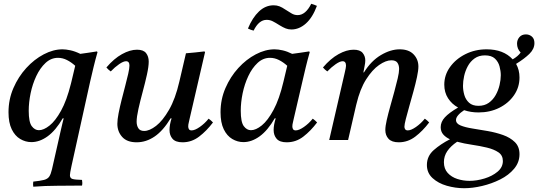

<svg xmlns="http://www.w3.org/2000/svg" viewBox="-20 -741 2848 1016"><path d="M317 -115H312Q275 -51 232.5 -20Q190 11 146 11Q115 11 87 -5.5Q59 -22 42 -57Q25 -92 25 -147Q25 -215 51 -275Q77 -335 119 -381Q161 -427 211.5 -453.5Q262 -480 311 -480Q328 -480 352 -475Q376 -470 405 -456Q425 -459 447.5 -462Q470 -465 493 -469L496 -465Q484 -423 475 -385.5Q466 -348 457 -309L358 139Q350 176 350 186Q350 202 363.5 206Q377 210 414 211Q415 218 415.5 225.5Q416 233 414 241Q345 242 282.5 242Q220 242 156 247Q155 240 155 233.5Q155 227 156 220Q194 216 213 211Q232 206 240.5 193.5Q249 181 255 155L303 -57Q308 -77 311 -91Q314 -105 317 -115ZM358 -309 378 -393Q357 -412 334 -423.5Q311 -435 287 -435Q250 -435 221 -408Q192 -381 172 -338.5Q152 -296 142 -247.5Q132 -199 132 -155Q132 -95 148 -73.5Q164 -52 186 -52Q211 -52 242 -76.5Q273 -101 303 -155Q333 -209 355 -297Z M929 -309 964 -459Q988 -461 1013 -463.5Q1038 -466 1062 -469L1065 -465L983 -111Q982 -104 979 -93Q976 -82 976 -72Q976 -63 980 -57Q984 -51 994 -51Q1011 -51 1037 -69Q1063 -87 1084 -113Q1097 -104 1107 -93Q1073 -48 1033.5 -18Q994 12 946 12Q909 12 893 -6.5Q877 -25 877 -53Q877 -81 888 -115H883Q843 -49 798 -18.5Q753 12 703 12Q652 12 626.5 -16.5Q601 -45 601 -86Q601 -108 607.5 -141.5Q614 -175 623.5 -212.5Q633 -250 642.5 -286Q652 -322 658.5 -350.5Q665 -379 665 -394Q665 -417 647 -417Q633 -417 610.5 -401.5Q588 -386 566 -363Q559 -368 553.5 -373Q548 -378 543 -384Q583 -431 625.5 -454.5Q668 -478 705 -478Q739 -478 753 -460Q767 -442 767 -415Q767 -389 757.5 -346Q748 -303 735 -255Q722 -207 712.5 -164.5Q703 -122 703 -97Q703 -77 712 -62.5Q721 -48 743 -48Q771 -48 806 -75Q841 -102 874.5 -160Q908 -218 929 -309Z M1268 11Q1237 11 1209 -5.5Q1181 -22 1164 -57Q1147 -92 1147 -147Q1147 -215 1173 -275Q1199 -335 1241 -381Q1283 -427 1333.5 -453.5Q1384 -480 1433 -480Q1452 -480 1476 -474.5Q1500 -469 1526 -456Q1547 -459 1569.5 -462Q1592 -465 1616 -469L1619 -465Q1607 -423 1598 -385.5Q1589 -348 1580 -309L1534 -111Q1533 -104 1530 -93Q1527 -82 1527 -72Q1527 -63 1531 -57Q1535 -51 1545 -51Q1562 -51 1588 -69Q1614 -87 1635 -113Q1648 -104 1658 -93Q1624 -48 1585 -18Q1546 12 1497 12Q1460 12 1444 -6.5Q1428 -25 1428 -53Q1428 -80 1439 -115H1434Q1397 -51 1354.5 -20Q1312 11 1268 11ZM1500 -393Q1479 -412 1456 -423.5Q1433 -435 1409 -435Q1372 -435 1343 -408Q1314 -381 1294 -338.5Q1274 -296 1264 -247.5Q1254 -199 1254 -155Q1254 -95 1270 -73.5Q1286 -52 1308 -52Q1334 -52 1365.5 -77.5Q1397 -103 1427.5 -159.5Q1458 -216 1480 -309ZM1627 -721Q1635 -719 1642.5 -716Q1650 -713 1657 -710Q1634 -648 1598.5 -616.5Q1563 -585 1522 -585Q1506 -585 1492 -590.5Q1478 -596 1460 -607Q1438 -621 1423 -628.5Q1408 -636 1391 -636Q1350 -636 1322 -579Q1308 -582 1292 -590Q1316 -648 1350.5 -680.5Q1385 -713 1428 -713Q1445 -713 1459 -707.5Q1473 -702 1489 -691Q1507 -680 1522 -670.5Q1537 -661 1555 -661Q1597 -661 1627 -721Z M1864 -182 1822 0H1722L1804 -355Q1811 -384 1811 -393Q1811 -417 1793 -417Q1779 -417 1756.5 -401.5Q1734 -386 1712 -363Q1705 -368 1699.5 -373Q1694 -378 1689 -384Q1729 -431 1771.5 -454.5Q1814 -478 1851 -478Q1885 -478 1899 -461Q1913 -444 1913 -421Q1913 -409 1909.5 -392.5Q1906 -376 1903 -358H1906Q1944 -419 1995.5 -449.5Q2047 -480 2095 -480Q2143 -480 2168.5 -453.5Q2194 -427 2194 -389Q2194 -368 2186.5 -333Q2179 -298 2168 -258Q2157 -218 2146 -179.5Q2135 -141 2127.5 -111.5Q2120 -82 2120 -70Q2120 -63 2124 -57Q2128 -51 2138 -51Q2155 -51 2181 -69Q2207 -87 2228 -113Q2241 -104 2251 -93Q2217 -48 2177.5 -18Q2138 12 2090 12Q2053 12 2036 -6.5Q2019 -25 2019 -53Q2019 -73 2026.5 -106Q2034 -139 2045 -178Q2056 -217 2066.5 -255.5Q2077 -294 2084.5 -326Q2092 -358 2092 -376Q2092 -396 2083 -409Q2074 -422 2051 -422Q2022 -422 1986 -397Q1950 -372 1917.5 -321Q1885 -270 1866 -190Z M2436 255Q2390 255 2344.5 242Q2299 229 2269 201.5Q2239 174 2239 132Q2239 85 2275.5 53Q2312 21 2361 -4Q2339 -14 2325.5 -29.5Q2312 -45 2312 -68Q2312 -96 2334 -120Q2356 -144 2404 -172Q2371 -190 2351 -221Q2331 -252 2331 -293Q2331 -344 2361.5 -386.5Q2392 -429 2443 -454.5Q2494 -480 2555 -480Q2644 -480 2693 -427Q2721 -443 2735 -463Q2716 -483 2716 -510Q2716 -530 2728.5 -544.5Q2741 -559 2763 -559Q2781 -559 2794.5 -547.5Q2808 -536 2808 -513Q2808 -482 2781.5 -456Q2755 -430 2711 -403Q2729 -371 2729 -331Q2729 -279 2700 -237Q2671 -195 2622 -170.5Q2573 -146 2512 -146Q2471 -146 2436 -158Q2416 -145 2404.5 -131.5Q2393 -118 2393 -106Q2393 -87 2417.5 -77Q2442 -67 2480 -61Q2518 -55 2561 -47.5Q2604 -40 2642 -26.5Q2680 -13 2704.5 11Q2729 35 2729 75Q2729 118 2700.5 152Q2672 186 2627 208.5Q2582 231 2531.5 243Q2481 255 2436 255ZM2399 9Q2365 32 2347 58.5Q2329 85 2329 117Q2329 152 2349 174Q2369 196 2400 206Q2431 216 2464 216Q2503 216 2544 203.5Q2585 191 2613 167.5Q2641 144 2641 111Q2641 81 2617.5 65Q2594 49 2556.5 40Q2519 31 2477.5 25Q2436 19 2399 9ZM2512 -181Q2544 -181 2566.5 -197Q2589 -213 2603 -238Q2617 -263 2623.5 -291Q2630 -319 2630 -343Q2630 -365 2623.5 -389.5Q2617 -414 2599 -431Q2581 -448 2546 -448Q2514 -448 2491.5 -432Q2469 -416 2455.5 -391Q2442 -366 2436 -338.5Q2430 -311 2430 -287Q2430 -263 2437 -238.5Q2444 -214 2462 -197.5Q2480 -181 2512 -181Z"/></svg>

Font: Tiro Gurmukhi
Style: Italic
Weight: 400
Italic angle: -11°
Designer: Gurmukhi: John Hudson & Fiona Ross, assisted by Paul Hanslow. Latin: John Hudson with Paul Hanslow, assisted by Kaja Soj
Foundry: Tiro Typeworks Ltd.
Version: Version 1.52